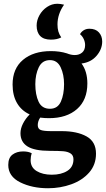

<svg xmlns="http://www.w3.org/2000/svg" viewBox="-20 -802 564 1022"><path d="M491 16Q491 75 454.5 116.5Q418 158 359.5 179Q301 200 236 200Q151 200 87.5 168.5Q24 137 24 76Q24 38 46.5 21Q69 4 103 4Q132 4 149 14Q143 31 143 51Q143 89 175 108.5Q207 128 256 128Q306 128 338.5 107.5Q371 87 371 46Q371 25 356 15Q341 5 316.5 3Q292 1 246 1Q164 1 126.5 -22.5Q89 -46 89 -93Q89 -118 102.5 -144.5Q116 -171 138 -193Q94 -213 70.5 -253.5Q47 -294 47 -352Q47 -437 102.5 -483.5Q158 -530 251 -530Q298 -530 336 -518Q358 -509 378 -509Q402 -509 417.5 -522.5Q433 -536 433 -562Q433 -578 426 -593.5Q419 -609 406 -620Q412 -632 425 -640.5Q438 -649 456 -649Q489 -649 506.5 -629.5Q524 -610 524 -581Q524 -540 494 -505Q464 -470 414 -464Q445 -422 445 -358Q445 -270 390 -221.5Q335 -173 241 -173Q217 -173 194 -176Q181 -157 181 -136Q181 -116 197 -110Q213 -104 253 -104H309Q390 -104 440.5 -76Q491 -48 491 16ZM168 -354Q168 -298 185.5 -260.5Q203 -223 246 -223Q287 -223 304 -261Q321 -299 321 -354Q321 -405 303 -443.5Q285 -482 246 -482Q205 -482 186.5 -444Q168 -406 168 -354ZM175 -666Q175 -694 190 -721Q205 -748 230.5 -765Q256 -782 285 -782Q301 -782 321 -777Q286 -727 286 -672Q286 -651 290.5 -635Q295 -619 306 -603Q284 -591 251 -591Q213 -591 194 -610.5Q175 -630 175 -666Z"/></svg>

Font: Sansita Medium
Style: Regular
Weight: 500
Designer: Pablo Cosgaya
Foundry: Omnibus-Type
Version: Version 1.006